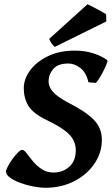

<svg xmlns="http://www.w3.org/2000/svg" viewBox="-20 -868 528 903"><path d="M484.4 -585Q487.3 -582.5 481.4 -567.1Q475.6 -551.8 465.3 -532Q455.1 -512.2 445.1 -496.6Q435.1 -481 429.7 -478L396 -481Q385.3 -527.3 357.9 -548.3Q330.6 -569.3 301.3 -569.3Q252.4 -569.3 230.5 -543.7Q208.5 -518.1 208.5 -485.8Q208.5 -471.7 215.6 -455.8Q222.7 -439.9 244.4 -421.6Q266.1 -403.3 309.1 -380.9Q386.2 -341.3 422.6 -303.2Q459 -265.1 459 -210Q459 -148.9 423.8 -97.7Q388.7 -46.4 328.6 -15.6Q268.6 15.1 194.3 15.1Q167.5 15.1 135.3 8.8Q103 2.4 74.2 -8.3Q45.4 -19 26.9 -32.7Q8.3 -46.4 8.3 -61Q8.3 -68.8 16.8 -85.2Q25.4 -101.6 38.3 -119.6Q51.3 -137.7 64 -150.4Q76.7 -163.1 85 -163.1Q93.3 -163.1 105.2 -147Q117.2 -130.9 134.5 -109.9Q151.9 -88.9 175.8 -72.8Q199.7 -56.6 231.9 -56.6Q275.4 -56.6 305.9 -84Q336.4 -111.3 336.4 -161.1Q336.4 -204.6 305.2 -236.3Q273.9 -268.1 199.7 -303.2Q135.3 -334 113.5 -370.4Q91.8 -406.7 91.8 -453.1Q91.8 -496.1 121.3 -536.6Q150.9 -577.1 204.8 -603.5Q258.8 -629.9 331.5 -629.9Q381.3 -629.9 421.1 -616.5Q460.9 -603 484.4 -585ZM479 -801.3 480 -767.1 237.8 -647.5Q231 -651.9 223.1 -663.1Q215.3 -674.3 211.4 -685.1L391.6 -848.1Q398.9 -845.2 417.7 -835.2Q436.5 -825.2 455.1 -815.2Q473.6 -805.2 479 -801.3Z"/></svg>

Font: Gentium Book Plus
Style: Bold Italic
Weight: 700
Italic angle: -8°
Designer: Victor Gaultney, Annie Olsen, Iska Routamaa, Becca Hirsbrunner
Foundry: SIL International
Version: Version 6.101